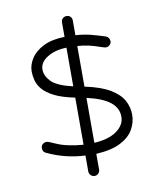

<svg xmlns="http://www.w3.org/2000/svg" viewBox="-83 -700 740 875"><g transform="rotate(-10 287.0 -263.0)"><path d="M284 107Q274 107 266.5 99.5Q259 92 259 82V8Q167 4 83 -36Q69 -42 69 -60Q69 -71 77 -77.5Q85 -84 95 -84Q99 -84 108.5 -80.5Q118 -77 140 -67Q163 -57 195.5 -50.5Q228 -44 259 -42V-260Q199 -272 164 -290Q129 -308 112 -328.5Q95 -349 89.5 -370.5Q84 -392 84 -412Q84 -442 103 -471.5Q122 -501 161 -520.5Q200 -540 259 -541V-608Q259 -619 266.5 -626Q274 -633 284 -633Q295 -633 302 -626Q309 -619 309 -608V-540Q350 -537 380.5 -529Q411 -521 445 -510Q453 -507 457.5 -500Q462 -493 462 -485Q462 -476 454.5 -468.5Q447 -461 436 -461Q432 -461 417 -466Q386 -477 362 -482.5Q338 -488 309 -490V-302Q385 -286 426.5 -260.5Q468 -235 484.5 -204Q501 -173 501 -138Q501 -103 482.5 -70.5Q464 -38 422 -16.5Q380 5 309 9V82Q309 92 302 99.5Q295 107 284 107ZM134 -412Q134 -382 160 -355.5Q186 -329 259 -312V-491Q206 -490 170 -467.5Q134 -445 134 -412ZM451 -138Q451 -178 417 -205.5Q383 -233 309 -250V-42Q377 -46 414 -73Q451 -100 451 -138Z"/></g></svg>

Font: Hubballi
Style: Regular
Weight: 400
Designer: Erin McLaughlin
Version: Version 1.000; ttfautohint (v1.8.3)